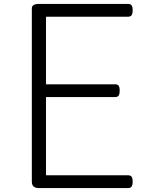

<svg xmlns="http://www.w3.org/2000/svg" viewBox="-20 -957 740 977"><path d="M178 0Q160 0 151 -8Q142 -16 142 -32V-914Q142 -926 151 -931.5Q160 -937 178 -937H632Q644 -937 649.5 -930Q655 -923 655 -905Q655 -887 649.5 -879.5Q644 -872 632 -872H214V-528H566Q578 -528 583.5 -521Q589 -514 589 -496Q589 -478 583.5 -470.5Q578 -463 566 -463H214V-65H632Q644 -65 649.5 -58Q655 -51 655 -33Q655 -15 649.5 -7.5Q644 0 632 0Z"/></svg>

Font: Playwrite US Modern Light
Style: Regular
Weight: 300
Designer: Veronika Burian, José Scaglione
Foundry: TypeTogether
Version: Version 1.003